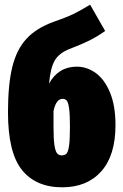

<svg xmlns="http://www.w3.org/2000/svg" viewBox="-20 -779 526 818"><path d="M472 -246Q472 -117 411.5 -49Q351 19 245 19Q133 19 73.5 -55Q14 -129 14 -301Q14 -417 32 -492Q50 -567 92.5 -613.5Q135 -660 211 -687Q263 -705 291 -718.5Q319 -732 364 -759L428 -647Q394 -623 362 -607Q330 -591 278 -571Q233 -554 214 -522.5Q195 -491 189 -423Q229 -495 307 -495Q351 -495 388.5 -467.5Q426 -440 449 -384Q472 -328 472 -246ZM278 -241Q278 -291 274.5 -316.5Q271 -342 264.5 -350Q258 -358 247 -358Q219 -358 208 -306V-238Q208 -186 212 -160Q216 -134 223.5 -125.5Q231 -117 243 -117Q257 -117 264 -125.5Q271 -134 274.5 -160Q278 -186 278 -241Z"/></svg>

Font: Fira Sans Extra Condensed Black
Style: Regular
Weight: 900
Width: 1
Designer: Carrois Corporate & Edenspiekermann AG
Foundry: Carrois Corporate GbR & Edenspiekermann AG
Version: Version 4.203